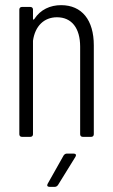

<svg xmlns="http://www.w3.org/2000/svg" viewBox="-20 -531 437 745"><path d="M217 -511C175 -511 137 -494 113 -457C111 -454 108 -454 108 -458V-494C108 -500 104 -504 98 -504H65C59 -504 55 -500 55 -494V-10C55 -4 59 0 65 0H98C104 0 108 -4 108 -10V-373C116 -430 151 -464 201 -464C258 -464 291 -422 291 -350V-10C291 -4 295 0 301 0H334C340 0 344 -4 344 -10V-355C344 -453 298 -511 217 -511ZM172 194H193C198 194 202 191 205 187L273 77C277 70 274 65 266 65H239C234 65 230 68 227 72L165 182C161 189 164 194 172 194Z"/></svg>

Font: Barlow Condensed Light
Style: Regular
Weight: 300
Width: 3
Designer: Jeremy Tribby
Foundry: Tribby Type
Version: Version 1.422;hotconv 1.0.109;makeotfexe 2.5.65596